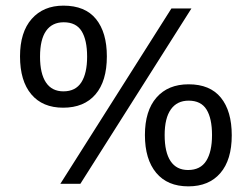

<svg xmlns="http://www.w3.org/2000/svg" viewBox="-20 -652 893 681"><path d="M659 -622 265 0H194L588 -622ZM204 -270Q131 -270 91 -317.5Q51 -365 51 -452Q51 -538 92.5 -585Q134 -632 205 -632Q282 -632 320.5 -584.5Q359 -537 359 -452Q359 -364 318.5 -317Q278 -270 204 -270ZM205 -328Q248 -328 268.5 -360Q289 -392 289 -451Q289 -510 269.5 -541.5Q250 -573 206 -573Q165 -573 143.5 -542.5Q122 -512 122 -451Q122 -391 143 -359.5Q164 -328 205 -328ZM648 9Q574 9 534 -39Q494 -87 494 -173Q494 -259 535 -306Q576 -353 649 -353Q725 -353 763.5 -305.5Q802 -258 802 -172Q802 -85 761.5 -38Q721 9 648 9ZM647 -49Q691 -49 711.5 -81.5Q732 -114 732 -173Q732 -232 712.5 -263.5Q693 -295 649 -295Q608 -295 586 -264Q564 -233 564 -173Q564 -112 585 -80.5Q606 -49 647 -49Z"/></svg>

Font: oriya115
Style: Regular
Weight: 400
Designer: Amélie Bonet and Sol Matas
Foundry: Google LLC
Version: Version 2.003